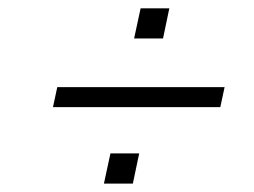

<svg xmlns="http://www.w3.org/2000/svg" viewBox="-20 -577 609 460"><path d="M507.8 -320.3H106.9L117.2 -368.2H518.1ZM298.3 -137.2H229L244.6 -209.5H313.5ZM370.6 -484.9H301.3L316.9 -557.1H385.7Z"/></svg>

Font: Ufes Sans Light
Style: Italic
Weight: 200
Designer: Ricardo Esteves & Thais Bronze
Foundry: ProDesignUfes - Ricardo Esteves, Thais Bronze
Version: Version 2.0